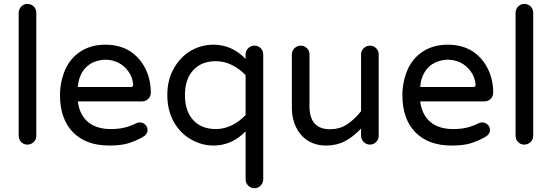

<svg xmlns="http://www.w3.org/2000/svg" viewBox="-20 -739 2843 989"><path d="M76.2 -39.1V-672.9Q76.2 -691.4 89.4 -705.1Q102.5 -718.8 121.1 -718.8Q140.6 -718.8 153.8 -705.6Q167 -692.4 167 -672.9V-39.1Q167 -20.5 153.3 -7.3Q139.6 5.9 121.1 5.9Q102.5 5.9 89.4 -7.3Q76.2 -20.5 76.2 -39.1Z M289.1 -249Q289.1 -315.4 314.5 -377Q340.8 -438.5 394.5 -473.6Q448.2 -508.8 523.4 -508.8Q595.7 -508.8 649.4 -475.6Q700.2 -442.4 728.5 -386.2Q756.8 -330.1 756.8 -261.7Q756.8 -243.2 744.1 -230Q731.4 -216.8 710.9 -216.8H380.9Q389.6 -147.5 433.1 -110.8Q476.6 -74.2 550.8 -74.2Q589.8 -74.2 620.6 -81.5Q651.4 -88.9 682.6 -104.5Q689.5 -108.4 700.2 -108.4Q715.8 -108.4 728 -97.2Q740.2 -85.9 740.2 -69.3Q740.2 -46.9 713.9 -32.2Q672.9 -9.8 635.7 0.5Q598.6 10.7 543 10.7Q422.9 10.7 356 -57.6Q289.1 -126 289.1 -249ZM666 -303.7Q662.1 -342.8 642.6 -369.1Q621.1 -400.4 589.4 -416Q557.6 -431.6 523.4 -431.6Q492.2 -431.6 458 -417Q423.8 -400.4 403.8 -367.7Q383.8 -335 380.9 -291H654.3Q667 -291 666 -303.7Z M1245.1 184.6V-62.5Q1174.8 10.7 1079.1 10.7Q1019.5 10.7 964.8 -20.5Q908.2 -51.8 875 -111.8Q841.8 -171.9 841.8 -249Q841.8 -328.1 876 -387.7Q909.2 -446.3 962.9 -477.5Q1016.6 -508.8 1079.1 -508.8Q1174.8 -508.8 1245.1 -435.5V-459Q1245.1 -477.5 1258.8 -490.7Q1272.5 -503.9 1291 -503.9Q1309.6 -503.9 1322.8 -490.7Q1335.9 -477.5 1335.9 -459V184.6Q1335.9 203.1 1322.8 216.8Q1309.6 230.5 1291 230.5Q1272.5 230.5 1258.8 217.3Q1245.1 204.1 1245.1 184.6ZM1245.1 -146.5V-351.6Q1213.9 -384.8 1174.3 -404.3Q1134.8 -423.8 1091.8 -423.8Q1017.6 -423.8 975.1 -377.4Q932.6 -331.1 932.6 -249Q932.6 -167 975.1 -120.6Q1017.6 -74.2 1091.8 -74.2Q1134.8 -74.2 1174.3 -93.8Q1213.9 -113.3 1245.1 -146.5Z M1565.4 -14.6Q1526.4 -40 1504.9 -84Q1483.4 -127.9 1483.4 -181.6V-459Q1483.4 -477.5 1497.1 -490.7Q1510.7 -503.9 1529.3 -503.9Q1547.9 -503.9 1561 -490.7Q1574.2 -477.5 1574.2 -459V-191.4Q1574.2 -73.2 1680.7 -73.2Q1727.5 -73.2 1765.1 -96.7Q1802.7 -120.1 1839.8 -166V-459Q1839.8 -477.5 1853.5 -490.7Q1867.2 -503.9 1885.7 -503.9Q1904.3 -503.9 1917.5 -490.7Q1930.7 -477.5 1930.7 -459V-40Q1930.7 -21.5 1917.5 -7.8Q1904.3 5.9 1885.7 5.9Q1867.2 5.9 1853.5 -7.8Q1839.8 -21.5 1839.8 -40V-77.1Q1799.8 -34.2 1756.8 -11.7Q1713.9 10.7 1659.2 10.7Q1606.4 10.7 1565.4 -14.6Z M2052.7 -249Q2052.7 -315.4 2078.1 -377Q2104.5 -438.5 2158.2 -473.6Q2211.9 -508.8 2287.1 -508.8Q2359.4 -508.8 2413.1 -475.6Q2463.9 -442.4 2492.2 -386.2Q2520.5 -330.1 2520.5 -261.7Q2520.5 -243.2 2507.8 -230Q2495.1 -216.8 2474.6 -216.8H2144.5Q2153.3 -147.5 2196.8 -110.8Q2240.2 -74.2 2314.5 -74.2Q2353.5 -74.2 2384.3 -81.5Q2415 -88.9 2446.3 -104.5Q2453.1 -108.4 2463.9 -108.4Q2479.5 -108.4 2491.7 -97.2Q2503.9 -85.9 2503.9 -69.3Q2503.9 -46.9 2477.5 -32.2Q2436.5 -9.8 2399.4 0.5Q2362.3 10.7 2306.6 10.7Q2186.5 10.7 2119.6 -57.6Q2052.7 -126 2052.7 -249ZM2429.7 -303.7Q2425.8 -342.8 2406.2 -369.1Q2384.8 -400.4 2353 -416Q2321.3 -431.6 2287.1 -431.6Q2255.9 -431.6 2221.7 -417Q2187.5 -400.4 2167.5 -367.7Q2147.5 -335 2144.5 -291H2418Q2430.7 -291 2429.7 -303.7Z M2635.7 -39.1V-672.9Q2635.7 -691.4 2648.9 -705.1Q2662.1 -718.8 2680.7 -718.8Q2700.2 -718.8 2713.4 -705.6Q2726.6 -692.4 2726.6 -672.9V-39.1Q2726.6 -20.5 2712.9 -7.3Q2699.2 5.9 2680.7 5.9Q2662.1 5.9 2648.9 -7.3Q2635.7 -20.5 2635.7 -39.1Z"/></svg>

Font: KTXP_ComRound
Style: Medium
Weight: 500
Version: Version 1.01;May 16, 2022;FontCreator 13.0.0.2683 64-bit